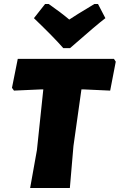

<svg xmlns="http://www.w3.org/2000/svg" viewBox="-20 -942 600 962"><path d="M471 -922 508 -851Q468 -821 331 -701H297Q250 -755 150 -851L206 -922H224Q287 -878 327 -844Q353 -862 453 -922ZM551 -647 560 -633 532 -488 401 -494H388L348 -210L330 0H131L165 -190L197 -494H184L50 -488L40 -502L69 -647Z"/></svg>

Font: Alegreya Sans Black
Style: Italic
Weight: 900
Italic angle: -7°
Designer: Juan Pablo del Peral
Foundry: Huerta Tipografica
Version: Version 2.007